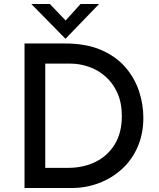

<svg xmlns="http://www.w3.org/2000/svg" viewBox="-20 -943 796 963"><path d="M103 0V-725H304Q412 -725 487 -692.5Q562 -660 609 -605.5Q656 -551 677.5 -485Q699 -419 699 -353Q699 -272 670.5 -206.5Q642 -141 591.5 -95Q541 -49 476 -24.5Q411 0 339 0ZM207 -101H319Q398 -101 459 -131Q520 -161 555.5 -219Q591 -277 591 -360Q591 -428 568.5 -477.5Q546 -527 509 -559.5Q472 -592 426 -608Q380 -624 332 -624H207ZM230 -923 321 -828 292 -821 384 -923H477L309 -749H308L137 -923Z"/></svg>

Font: Reem Kufi
Style: Regular
Weight: 400
Designer: Khaled Hosny
Version: Version 1.6